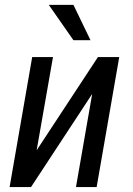

<svg xmlns="http://www.w3.org/2000/svg" viewBox="-20 -760 539 780"><path d="M377.9 -528.3H464.4L372.6 0H288.6L354.5 -378.4L106 0H19L110.8 -528.3H195.3L128.9 -149.4ZM347.7 -596.7H278.3L178.2 -740.2H278.3Z"/></svg>

Font: MAUL Condensed Italic
Style: Condenced Regular Italic
Weight: 400
Italic angle: -12°
Designer: MAUL
Version: Version 1.0; 2020; ttfautohint (v1.8.3)